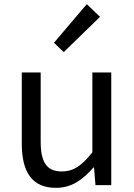

<svg xmlns="http://www.w3.org/2000/svg" viewBox="-20 -892 647 925"><path d="M250 13C325 13 379 -26 430 -85H433L440 0H516V-543H425V-158C373 -93 334 -66 278 -66C206 -66 176 -109 176 -210V-543H85V-199C85 -61 136 13 250 13ZM287 -641 462 -811 398 -872 240 -686Z"/></svg>

Font: Microsoft YaHei
Style: Regular
Weight: 400
Designer: Ryoko NISHIZUKA 西塚涼子 (kana, bopomofo & ideographs); Paul D. Hunt (Latin, Greek & Cyrillic); Sandoll Communications 산돌커뮤니
Foundry: Adobe
Version: Version 2.001;hotconv 1.0.111;makeotfexe 2.5.65597